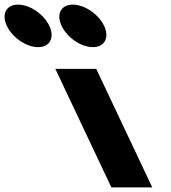

<svg xmlns="http://www.w3.org/2000/svg" viewBox="-422 -811 739 831"><path d="M-343.9 -791C-394.9 -791 -416.6 -750 -392.4 -699C-368.3 -648 -308 -607 -257 -607C-206 -607 -184.3 -648 -208.4 -699C-232.6 -750 -292.9 -791 -343.9 -791ZM-106.9 -791C-157.9 -791 -179.6 -750 -155.4 -699C-131.3 -648 -71 -607 -20 -607C31 -607 52.7 -648 28.6 -699C4.4 -750 -55.9 -791 -106.9 -791ZM-182.5 -513H-5.5L237 0H60Z"/></svg>

Font: Hussar
Style: BdOpOblFive
Weight: 700
Foundry: Cannot Into Space Fonts
Version: Version 2.00